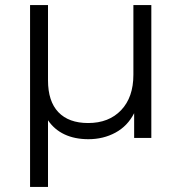

<svg xmlns="http://www.w3.org/2000/svg" viewBox="-20 -546 718 760"><path d="M579 -526V0H511V-98Q485 -47 437 -21Q389 5 330 5Q276 5 235.5 -14Q195 -33 170 -70V194H99V-526H170V-228Q170 -145 211 -102Q252 -59 329 -59Q411 -59 459.5 -110Q508 -161 508 -250V-526Z"/></svg>

Font: Idrija
Style: Regular
Weight: 400
Designer: Julieta Ulanovsky
Foundry: Julieta Ulanovsky
Version: Version 7.200